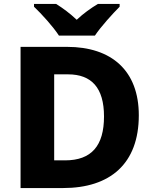

<svg xmlns="http://www.w3.org/2000/svg" viewBox="-20 -951 777 971"><path d="M278 -771H460C490 -816 550 -882 585 -917V-931H475C440 -910 403 -884 368 -851C333 -884 299 -909 264 -931H152V-917C190 -881 249 -816 278 -771ZM682 -368C682 -593 545 -714 319 -714H84V0H299C537 0 682 -123 682 -368ZM506 -362C506 -214 443 -140 309 -140H254V-575H324C443 -575 506 -507 506 -362Z"/></svg>

Font: Noto Sans Ethiopic ExtraBold
Style: Regular
Weight: 800
Designer: Monotype Design Team
Foundry: Monotype Imaging Inc.
Version: Version 2.102